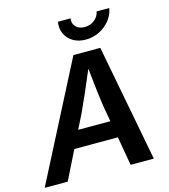

<svg xmlns="http://www.w3.org/2000/svg" viewBox="-155 -1050 1018 1156"><g transform="rotate(-15 354.0 -472.5)"><path d="M-21 0 353 -727.5H520.5L659.2 0H514.6L483.4 -179.7H211.9L122.6 0ZM264.2 -285.2H464.8L448.7 -376Q440.9 -425.8 433.6 -487.8Q426.3 -549.8 418.5 -625Q386.7 -549.8 359.9 -487.8Q333 -425.8 309.6 -376ZM450.2 -797.9Q404.8 -797.9 371.8 -817.6Q338.9 -837.4 323.5 -870.6Q308.1 -903.8 314.9 -945.3H393.6Q388.7 -913.6 408.2 -893.1Q427.7 -872.6 462.9 -872.6Q497.6 -872.6 523.9 -893.1Q550.3 -913.6 555.7 -945.3H634.8Q627.9 -903.8 601.3 -870.6Q574.7 -837.4 535.2 -817.6Q495.6 -797.9 450.2 -797.9Z"/></g></svg>

Font: Inter Semi Bold
Style: Italic
Weight: 600
Italic angle: -9.39999°
Designer: Rasmus Andersson
Foundry: rsms
Version: Version 4.000;git-3c8e0fc